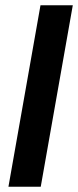

<svg xmlns="http://www.w3.org/2000/svg" viewBox="-20 -708 296 728"><path d="M134.5 0H12L133.5 -688H256Z"/></svg>

Font: Lucymar Sans
Style: Bold Italic
Weight: 700
Italic angle: -10°
Foundry: The League of Moveable Type (original font) / Main changes by Cristiano Sobral with portions from Mirco Monsees
Version: Version 2.00;August 30, 2020;FontCreator 13.0.0.2681 64-bit